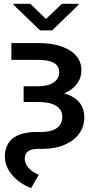

<svg xmlns="http://www.w3.org/2000/svg" viewBox="-20 -750 502 980"><path d="M395.5 -391.6Q395.5 -352.1 372.8 -321.8Q350.1 -291.5 307.6 -273.4Q410.2 -243.7 410.2 -150.4Q410.2 -104.5 384 -68.1Q357.9 -31.7 309.6 -11Q261.2 9.8 197.3 9.8H173.8Q140.6 9.8 123.5 22.2Q106.4 34.7 106.4 59.6Q106.4 84.5 124.5 105.5Q142.6 126.5 177.7 142.6L138.7 210Q77.1 185.5 41 142.3Q4.9 99.1 4.9 48.8Q4.9 -12.2 45.9 -44.2Q86.9 -76.2 166 -76.2H188.5Q241.2 -76.2 269.5 -95.9Q297.9 -115.7 297.9 -153.3Q297.9 -190.9 266.1 -210.2Q234.4 -229.5 171.9 -229.5H100.6V-309.6H172.9Q224.6 -309.6 253.4 -328.9Q282.2 -348.1 282.2 -381.8Q282.2 -444.3 175.8 -444.3H38.1V-530.3H175.8Q242.7 -530.3 292.2 -513.4Q341.8 -496.6 368.7 -465.3Q395.5 -434.1 395.5 -391.6ZM214.8 -653.3 295.9 -730.5H380.9V-725.6L246.1 -594.7H184.6L48.8 -725.6V-730.5H134.8Z"/></svg>

Font: Pretendard GOV Medium
Style: Regular
Weight: 500
Designer: Base glyphs from Inter by Rasmus Andersson; Hangeul glyphs from Noto Sans CJK(Source Han Sans) by Jang Soo-young and Kan
Foundry: Kil Hyung-jin
Version: Version 1.309